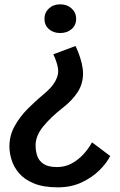

<svg xmlns="http://www.w3.org/2000/svg" viewBox="-20 -578 542 866"><path d="M251.5 -558.5Q282.5 -558.5 303 -539.8Q323.5 -521 323.5 -493Q323.5 -464.5 303 -446.8Q282.5 -429 251.5 -429Q220.5 -429 200.5 -446.8Q180.5 -464.5 180.5 -493Q180.5 -521 200.5 -539.8Q220.5 -558.5 251.5 -558.5ZM320.5 -370.5Q326.5 -359 334.5 -338.2Q342.5 -317.5 348.5 -293Q354.5 -268.5 354.5 -246.5Q354.5 -201 331.2 -164Q308 -127 263.5 -92Q209.5 -50 175 -7.8Q140.5 34.5 140.5 78Q140.5 103.5 148.2 125.8Q156 148 177 161.8Q198 175.5 237.5 175.5Q273.5 175.5 303.8 159Q334 142.5 357.2 116.8Q380.5 91 395 64L477 125.5Q462 156.5 429.2 189.2Q396.5 222 348.8 244.5Q301 267 241 267Q175.5 267 132.8 249.2Q90 231.5 66 203.2Q42 175 32.2 143Q22.5 111 22.5 82.5Q22.5 33.5 45.8 -8.8Q69 -51 104.8 -87Q140.5 -123 178 -154Q213 -183 227.8 -209Q242.5 -235 242.5 -256Q242.5 -273.5 235.2 -296Q228 -318.5 220.5 -333Z"/></svg>

Font: Junction SemiBold
Style: Regular
Weight: 600
Designer: Caroline Hadilaksono
Foundry: Caroline Hadilaksono, Tyler Finck, The League of Moveable Type
Version: Version 2.000; ttfautohint (v1.8.3)